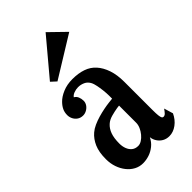

<svg xmlns="http://www.w3.org/2000/svg" viewBox="-257 -915 1013 1013"><g transform="rotate(-45 250.0 -408.5)"><path d="M299.8 -835 389.2 -748 160.2 -606.9 130.9 -633.8ZM224.1 -560.1Q269 -560.1 302.7 -548.3Q336.4 -536.6 358.9 -511.2Q381.8 -485.8 395 -447Q408.2 -408.2 408.2 -356V-147Q408.2 -119.1 409.9 -104.5Q411.6 -89.8 415 -84.5Q418.5 -79.1 423.8 -79.1Q433.1 -79.1 440.2 -86.4Q447.3 -93.8 457 -107.9L472.2 -57.1Q457 -24.4 430.2 -4.6Q403.3 15.1 374 15.1Q352.5 15.1 335.9 5.6Q319.3 -3.9 309.1 -19.8Q298.8 -35.6 296.9 -54.2Q284.7 -29.3 264.6 -13.2Q244.6 2.9 221.4 10.5Q198.2 18.1 174.8 18.1Q148.4 18.1 126 6.1Q103.5 -5.9 86.7 -27.1Q69.8 -48.3 60.3 -76.2Q50.8 -104 50.8 -136.2Q50.8 -188.5 65.7 -222.9Q80.6 -257.3 106.9 -279.8Q121.6 -292.5 142.6 -302Q163.6 -311.5 187.3 -318.4Q210.9 -325.2 233.4 -329.6Q255.9 -334 272.9 -335.9L299.8 -338.9V-358.9Q299.8 -380.9 297.1 -403.3Q294.4 -425.8 290.5 -444.1Q286.6 -462.4 282.2 -471.2Q271.5 -492.2 253.2 -500.5Q234.9 -508.8 215.8 -508.8Q199.2 -508.8 183.6 -502.7Q168 -496.6 162.1 -486.8Q174.3 -480.5 180.2 -466.6Q186 -452.6 186 -437Q186 -422.9 177.7 -410.6Q169.4 -398.4 156.2 -391.1Q143.1 -383.8 128.9 -383.8Q111.8 -383.8 98.6 -392.3Q85.4 -400.9 78.1 -415Q70.8 -429.2 70.8 -444.8Q70.8 -465.3 78.4 -481.4Q85.9 -497.6 101.1 -513.2Q119.6 -532.7 151.9 -546.4Q184.1 -560.1 224.1 -560.1ZM284.2 -285.2Q262.2 -281.7 237.3 -274.9Q212.4 -268.1 196.8 -253.9Q178.2 -237.3 168.7 -210.9Q159.2 -184.6 159.2 -144Q159.2 -123 166 -105Q172.9 -86.9 186.5 -75.9Q200.2 -64.9 221.2 -64.9Q234.4 -64.9 248 -73.5Q261.7 -82 273.4 -96.2Q285.2 -110.4 292.5 -127Q299.8 -143.6 299.8 -159.2V-287.1Z"/></g></svg>

Font: BIZ UDMincho
Style: Bold
Weight: 700
Monospace: yes
Designer: TypeBank Co., Ltd.
Foundry: Morisawa Inc.
Version: Version 1.06